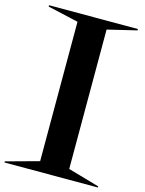

<svg xmlns="http://www.w3.org/2000/svg" viewBox="-141 -952 776 1028"><g transform="rotate(15 247.0 -437.5)"><path d="M-12.5 -6.2 170 -56.2V-828.8L0 -867.5V-875H492.5V-867.5L331.2 -828.8V-56.2L505 -6.2V0H-12.5Z"/></g></svg>

Font: Equateur
Style: Regular
Weight: 400
Designer: Ange Degheest & Eugénie Bidaut
Foundry: Velvetyne Type Foundry
Version: Version 1.000;FEAKit 1.0